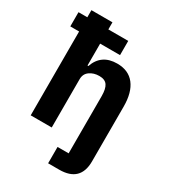

<svg xmlns="http://www.w3.org/2000/svg" viewBox="-222 -855 1046 1170"><g transform="rotate(30 301.0 -270.0)"><path d="M307 200V85H385V-317Q385 -369 368.5 -393Q352 -417 312 -417Q273 -417 245 -397Q217 -377 217 -340V0H69V-590H7V-690H69V-740H217V-690H357V-590H217V-436H223Q258 -537 369 -537Q449 -537 491 -483Q533 -429 533 -329V56Q533 200 385 200Z"/></g></svg>

Font: Aneliza
Style: Bold
Weight: 700
Designer: Mike Abbink, Paul van der Laan, Pieter van Rosmalen
Foundry: Bold Monday
Version: Version 3.0